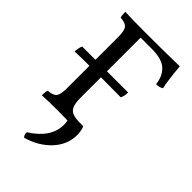

<svg xmlns="http://www.w3.org/2000/svg" viewBox="-274 -770 1109 1109"><g transform="rotate(45 280.5 -215.0)"><path d="M522 -521Q507 -509 477 -509Q472 -565 436.5 -600.5Q401 -636 313 -636H224V-361H397Q397 -328 386 -311Q324 -312 224 -312V-147Q224 -104 233 -81.5Q242 -59 260.5 -50.5Q279 -42 313 -40H350Q356 -33 359.5 -15Q363 3 363 22Q363 99 306.5 160.5Q250 222 157 249Q150 242 147 233Q144 224 146 215Q267 139 267 33Q267 18 264 1Q241 0 192 0Q95 0 56 3Q56 -26 61 -40Q101 -42 115.5 -59.5Q130 -77 130 -127V-312Q64 -312 11 -310Q11 -322 14.5 -338.5Q18 -355 22 -361H130V-549Q130 -599 115.5 -616.5Q101 -634 61 -636Q56 -650 56 -679Q122 -676 223 -676Q402 -676 501 -679Q511 -569 522 -521Z"/></g></svg>

Font: Vollkorn SC
Style: Regular
Weight: 400
Designer: Friedrich Althausen
Foundry: Friedrich Althausen
Version: Version 4.015